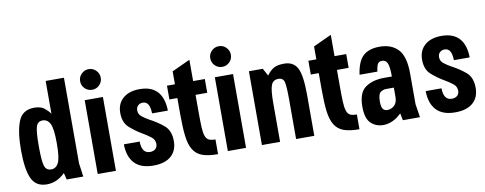

<svg xmlns="http://www.w3.org/2000/svg" viewBox="-64 -1071 3514 1392"><g transform="rotate(-10 1692.5 -375.0)"><path d="M307.6 -730V-488.6Q292.4 -510.8 266.1 -532.1Q239.8 -553.4 191.4 -553.4Q104.2 -553.4 74.3 -477.1Q44.4 -400.8 44.4 -268Q44.4 -125 75.5 -57.5Q106.6 10 186.8 10Q226.4 10 259.8 -5.6Q293.2 -21.2 321.6 -49.4L334 0H456L442.2 -99.6V-730ZM308.8 -271.2Q308.8 -163 290.4 -127.2Q272 -91.4 236.6 -91.4Q199 -91.4 187.7 -128.5Q176.4 -165.6 176.4 -272.4Q176.4 -378.6 187.7 -415.3Q199 -452 235.8 -452Q272 -452 290.4 -415.4Q308.8 -378.8 308.8 -271.2Z M696.2 0V-543.4H562.2V0ZM553.2 -684.2Q553.2 -652.6 575.5 -630.4Q597.8 -608.2 629.2 -608.2Q660.6 -608.2 682.8 -630.4Q705 -652.6 705 -684.2Q705 -715.6 682.8 -737.9Q660.6 -760.2 629.2 -760.2Q597.8 -760.2 575.5 -737.9Q553.2 -715.6 553.2 -684.2Z M1147.2 -139.8Q1147.2 -216.4 1102.4 -254.7Q1057.6 -293 994.2 -326Q972.2 -338.6 948.2 -356.9Q924.2 -375.2 924.2 -403.8Q924.2 -426.6 938.1 -439.7Q952 -452.8 973 -452.8Q999.4 -452.8 1012.5 -431Q1025.6 -409.2 1026.6 -364.4H1142.8Q1141.4 -457.2 1097.4 -505.3Q1053.4 -553.4 967.4 -553.4Q889.6 -553.4 844.7 -514.3Q799.8 -475.2 799.8 -407.2Q799.8 -335.2 843.1 -297.5Q886.4 -259.8 927.8 -235.8Q966.6 -213.4 992.7 -192.9Q1018.8 -172.4 1018.8 -141.4Q1018.8 -117.8 1003.8 -104.6Q988.8 -91.4 964.4 -91.4Q933.6 -91.4 918.3 -113.4Q903 -135.4 902.4 -179H786.2Q787.2 -88.4 833 -39.2Q878.8 10 972 10Q1056.4 10 1101.8 -29.6Q1147.2 -69.2 1147.2 -139.8Z M1167.8 -543.4V-442H1226.4V-321.8Q1226.4 -224.4 1234.2 -160.7Q1242 -97 1265.7 -59Q1289.4 -21 1332.6 -5.6Q1375.8 9.8 1446.4 9.8V-98.8Q1415.8 -98.8 1398.6 -106.8Q1381.4 -114.8 1372.8 -138.9Q1364.2 -163 1362.3 -206.5Q1360.4 -250 1360.4 -321V-442H1446.4V-543.4H1360.4V-700.4L1226.4 -638.6V-543.4Z M1654.2 0V-543.4H1520.2V0ZM1511.2 -684.2Q1511.2 -652.6 1533.5 -630.4Q1555.8 -608.2 1587.2 -608.2Q1618.6 -608.2 1640.8 -630.4Q1663 -652.6 1663 -684.2Q1663 -715.6 1640.8 -737.9Q1618.6 -760.2 1587.2 -760.2Q1555.8 -760.2 1533.5 -737.9Q1511.2 -715.6 1511.2 -684.2Z M1771 0H1904.8V-286.4Q1904.8 -382.2 1918.6 -417.1Q1932.4 -452 1971.2 -452Q2006.6 -452 2014.6 -419.7Q2022.6 -387.4 2022.6 -288.8V0H2156.6V-302.8Q2156.6 -445.2 2128.4 -499.3Q2100.2 -553.4 2031 -553.4Q1973.6 -553.4 1945.7 -532.2Q1917.8 -511 1903 -488.6L1873.4 -543.4H1771Z M2208.8 -543.4V-442H2267.4V-321.8Q2267.4 -224.4 2275.2 -160.7Q2283 -97 2306.7 -59Q2330.4 -21 2373.6 -5.6Q2416.8 9.8 2487.4 9.8V-98.8Q2456.8 -98.8 2439.6 -106.8Q2422.4 -114.8 2413.8 -138.9Q2405.2 -163 2403.3 -206.5Q2401.4 -250 2401.4 -321V-442H2487.4V-543.4H2401.4V-700.4L2267.4 -638.6V-543.4Z M2727.2 -326Q2644.8 -326 2590.5 -288.6Q2536.2 -251.2 2536.2 -147Q2536.2 -61 2572.8 -25.5Q2609.4 10 2665 10Q2697.8 10 2732.2 -5.3Q2766.6 -20.6 2798.2 -52L2808.8 0H2934.6L2919.2 -99V-326ZM2556.6 -379H2687.8Q2693.4 -422 2703.4 -436.2Q2713.4 -450.4 2734.8 -450.4Q2760.4 -450.4 2772.8 -425.1Q2785.2 -399.8 2785.2 -324H2919.2Q2919.2 -450 2870.3 -502.1Q2821.4 -554.2 2734.2 -554.2Q2653.8 -554.2 2611.6 -513.9Q2569.4 -473.6 2556.6 -379ZM2667.8 -160.6Q2667.8 -215.6 2686.2 -229.8Q2704.6 -244 2728.2 -244H2785.2V-175.6Q2785.2 -134.2 2763 -113.2Q2740.8 -92.2 2710.8 -92.2Q2691.2 -92.2 2679.5 -106.8Q2667.8 -121.4 2667.8 -160.6Z M3369.2 -139.8Q3369.2 -216.4 3324.4 -254.7Q3279.6 -293 3216.2 -326Q3194.2 -338.6 3170.2 -356.9Q3146.2 -375.2 3146.2 -403.8Q3146.2 -426.6 3160.1 -439.7Q3174 -452.8 3195 -452.8Q3221.4 -452.8 3234.5 -431Q3247.6 -409.2 3248.6 -364.4H3364.8Q3363.4 -457.2 3319.4 -505.3Q3275.4 -553.4 3189.4 -553.4Q3111.6 -553.4 3066.7 -514.3Q3021.8 -475.2 3021.8 -407.2Q3021.8 -335.2 3065.1 -297.5Q3108.4 -259.8 3149.8 -235.8Q3188.6 -213.4 3214.7 -192.9Q3240.8 -172.4 3240.8 -141.4Q3240.8 -117.8 3225.8 -104.6Q3210.8 -91.4 3186.4 -91.4Q3155.6 -91.4 3140.3 -113.4Q3125 -135.4 3124.4 -179H3008.2Q3009.2 -88.4 3055 -39.2Q3100.8 10 3194 10Q3278.4 10 3323.8 -29.6Q3369.2 -69.2 3369.2 -139.8Z"/></g></svg>

Font: Secuela Light
Style: Regular
Weight: 300
Designer: Fernando Haro
Foundry: deFharo
Version: Version 1.708